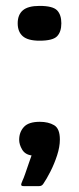

<svg xmlns="http://www.w3.org/2000/svg" viewBox="-20 -512 268 651"><path d="M188 -433Q188 -404 173.5 -389Q159 -374 114 -374Q75 -374 57.5 -389Q40 -404 40 -433Q40 -462 57.5 -477Q75 -492 114 -492Q159 -492 173.5 -477Q188 -462 188 -433ZM183 -39Q183 -14 173.5 15Q164 44 151 69.5Q138 95 127 111Q122 119 113 119Q100 119 87 119Q74 119 60 119Q53 119 52 115.5Q51 112 56 101Q60 93 65.5 77Q71 61 77 43.5Q83 26 87 15Q65 12 55 -5Q45 -22 45 -38Q45 -64 61 -81.5Q77 -99 115 -99Q144 -99 163.5 -87.5Q183 -76 183 -39Z"/></svg>

Font: Glory ExtraBold
Style: Regular
Weight: 800
Designer: Robert Leuschke
Foundry: Robert Leuschke
Version: Version 1.011